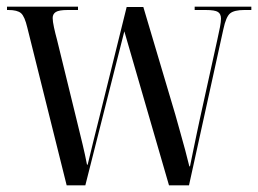

<svg xmlns="http://www.w3.org/2000/svg" viewBox="-20 -556 775 576"><path d="M62 -473Q54 -507 43 -516.5Q32 -526 5 -526H1V-536H214V-526H183Q157 -526 147.5 -520Q138 -514 138 -502Q138 -492 142 -473.5Q146 -455 151 -437L210 -196Q221 -151 228 -122Q235 -93 241 -62H243Q250 -91 260 -132Q270 -173 278 -204L360 -535H410L506 -212Q512 -190 520 -162Q528 -134 535.5 -106Q543 -78 548 -57H550Q554 -77 559.5 -103.5Q565 -130 570.5 -156.5Q576 -183 580 -201L632 -437Q637 -459 640 -475Q643 -491 643 -500Q643 -514 634 -520Q625 -526 597 -526H564V-536H734V-526H713Q683 -526 670.5 -516Q658 -506 650 -468L547 0H487L353 -462L236 0H180Z"/></svg>

Font: Noto Serif Display Condensed
Style: Regular
Weight: 400
Width: 3
Designer: Monotype Design Team
Foundry: Monotype Imaging Inc.
Version: Version 2.009